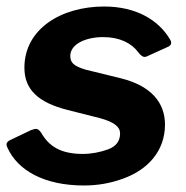

<svg xmlns="http://www.w3.org/2000/svg" viewBox="-21 -560 571 590"><path d="M237 10C279 10 319 3 357 -11C433 -38 486 -96 486 -177C486 -245 443 -296 352 -319L242 -346C205 -357 195 -368 195 -388C195 -425 243 -446 296 -446C347 -446 384 -427 404 -399C411 -390 418 -385 423 -385C426 -385 429 -386 431 -387L497 -417C502 -420 505 -423 505 -428C505 -432 504 -435 502 -438C467 -498 398 -540 299 -540C167 -540 54 -471 54 -352C54 -285 96 -245 187 -222L286 -197C330 -185 348 -170 348 -150C348 -127 336 -110 311 -101C286 -92 260 -87 233 -87C164 -87 128 -112 105 -153C100 -160 95 -164 89 -164C87 -164 82 -163 74 -160L9 -129C2 -125 -1 -121 -1 -116C-1 -113 0 -110 2 -106C33 -37 114 10 237 10Z"/></svg>

Font: Libre Franklin
Style: Bold Italic
Weight: 700
Italic angle: -8°
Designer: Pablo Impallari, Rodrigo Fuenzalida
Foundry: Impallari Type
Version: Version 1.002; ttfautohint (v1.5)